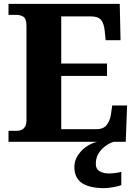

<svg xmlns="http://www.w3.org/2000/svg" viewBox="-20 -734 705 994"><path d="M24 0V-57H68Q91 -57 104 -70.5Q117 -84 117 -110V-599Q117 -637 101.5 -647Q86 -657 66 -657H24V-714H600L604 -526H527L522 -575Q518 -613 503 -631Q488 -649 451 -649H297V-405H534V-341H297V-65H479Q514 -65 531 -85.5Q548 -106 554 -139L561 -188H638L631 0ZM519 240Q443 240 404 213.5Q365 187 365 130Q365 99 382 72Q399 45 426 26Q453 7 483 0H569Q548 6 526.5 21.5Q505 37 490.5 60Q476 83 476 115Q476 141 495.5 152.5Q515 164 545 164Q558 164 574 162Q590 160 608 156V224Q592 231 563.5 235.5Q535 240 519 240Z"/></svg>

Font: Noto Serif Devanagari ExtraBold
Style: Regular
Weight: 800
Designer: Universal Thirst, Indian Type Foundry and the Monotype Design Team
Foundry: Monotype Imaging Inc.
Version: Version 2.004; ttfautohint (v1.8.4.7-5d5b)